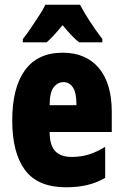

<svg xmlns="http://www.w3.org/2000/svg" viewBox="-20 -786 522 816"><path d="M246 -562Q345 -562 400 -497Q455 -432 455 -310V-225H191Q191 -170 214 -144.5Q237 -119 285 -119Q323 -119 356 -129Q389 -139 427 -162V-30Q391 -9 350 0.5Q309 10 261 10Q141 10 86.5 -63Q32 -136 32 -274Q32 -413 86 -487.5Q140 -562 246 -562ZM250 -437Q225 -437 208 -415Q191 -393 191 -339H305Q305 -392 290 -414.5Q275 -437 250 -437ZM320 -766Q354 -701 415 -620V-606H316Q286 -630 246 -679Q202 -626 178 -606H77V-620Q91 -637 110 -665Q129 -693 147 -721Q165 -749 173 -766Z"/></svg>

Font: Noto Sans Lao UI ExtCond Blk
Style: Regular
Weight: 900
Width: 2
Designer: Monotype Design Team
Foundry: Monotype Imaging Inc.
Version: Version 2.000; ttfautohint (v1.8.4.7-5d5b)